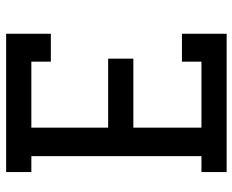

<svg xmlns="http://www.w3.org/2000/svg" viewBox="-88 -688 775 640"><g transform="rotate(90 300.0 -367.5)"><path d="M92 0V-149H185V-84H405V-340H175V-424H405V-651H185V-586H92V-735H553V-651H500V-84H553V0Z"/></g></svg>

Font: Iosevka Slab Medium Extended
Style: Regular
Weight: 500
Width: 7
Monospace: yes
Designer: Belleve Invis
Foundry: Belleve Invis
Version: Version 11.1.1; ttfautohint (v1.8.3)